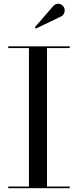

<svg xmlns="http://www.w3.org/2000/svg" viewBox="-20 -995 412 1015"><path d="M304 -908.5C320.5 -916.5 327 -941 317.5 -957.5C308 -974 280.5 -985 261.5 -963L164 -850.5L169.5 -844ZM23.5 -9V0H348.5V-9H228.5V-741H348.5V-750H23.5V-741H133V-9Z"/></svg>

Font: Bodoni* 24
Style: Regular
Weight: 400
Version: Version 2.3